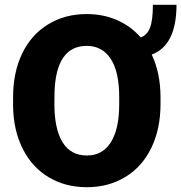

<svg xmlns="http://www.w3.org/2000/svg" viewBox="-20 -780 765 810"><path d="M657.2 -340.8Q657.2 -236.3 618.4 -156.2Q579.6 -76.2 508.5 -33.2Q437.5 9.8 346.7 9.8Q255.9 9.8 185.5 -32.2Q115.2 -74.2 75.9 -152.3Q36.6 -230.5 35.2 -332V-369.6Q35.2 -474.6 73.5 -554.2Q111.8 -633.8 182.9 -677.2Q253.9 -720.7 345.7 -720.7Q415.5 -720.7 473.6 -695.3Q531.7 -669.9 573.7 -622.1Q600.1 -631.3 612.5 -662.4Q625 -693.4 625 -759.8H724.6Q724.6 -588.9 620.1 -549.8Q656.7 -472.2 657.2 -371.6ZM482.9 -370.6Q482.9 -476.6 447.3 -531.5Q411.6 -586.4 345.7 -586.4Q217.3 -586.4 210 -393.1L209.5 -340.8Q209.5 -235.8 243.9 -179.9Q278.3 -124 346.7 -124Q412.1 -124 447.3 -179.2Q482.4 -234.4 482.9 -337.9Z"/></svg>

Font: Roboto Black
Style: Regular
Weight: 900
Designer: Google
Version: Version 2.134; 2016